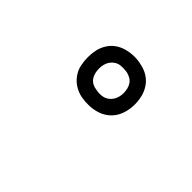

<svg xmlns="http://www.w3.org/2000/svg" viewBox="-20 -964 590 590"><g transform="rotate(-45 275.0 -668.5)"><path d="M342 -566Q325 -566 309 -570Q293 -574 280 -582.5Q267 -591 258 -603.5Q249 -616 244.5 -631.5Q240 -647 239.5 -663.5Q239 -680 242 -697Q245 -713 254 -728Q263 -743 277.5 -753.5Q292 -764 309 -767.5Q326 -771 342 -771Q359 -771 374.5 -767.5Q390 -764 403.5 -755.5Q417 -747 426 -734.5Q435 -722 439.5 -706.5Q444 -691 444.5 -674Q445 -657 441 -641Q438 -624 429 -609Q420 -594 405.5 -584Q391 -574 374.5 -570Q358 -566 342 -566ZM341 -615Q350 -615 359 -617Q368 -619 375.5 -624Q383 -629 387.5 -637Q392 -645 394 -654Q396 -667 395 -680Q394 -693 386 -703Q378 -713 366.5 -717.5Q355 -722 342 -722Q333 -722 324 -720Q315 -718 307.5 -713Q300 -708 295.5 -700Q291 -692 290 -683Q287 -670 288.5 -657Q290 -644 297.5 -634.5Q305 -625 316.5 -620Q328 -615 341 -615Z"/></g></svg>

Font: Lode Dark Term
Style: Italic
Weight: 400
Italic angle: -11°
Monospace: yes
Designer: Belleve Invis
Foundry: Belleve Invis
Version: Version 29.2.0